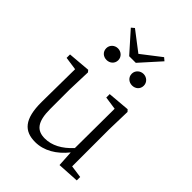

<svg xmlns="http://www.w3.org/2000/svg" viewBox="-255 -1014 1150 1150"><g transform="rotate(45 320.0 -439.0)"><path d="M377 -685C377 -655 401 -636 428 -636C456 -636 479 -655 479 -685C479 -713 456 -734 428 -734C401 -734 377 -713 377 -685ZM348 -748 463 -876 444 -892 321 -797 197 -892 178 -876 292 -748ZM212 -636C239 -636 263 -655 263 -685C263 -713 239 -734 212 -734C184 -734 161 -713 161 -685C161 -655 184 -636 212 -636ZM517 -40V-355L521 -505L510 -517L370 -505V-476L453 -464L451 -129C399 -72 342 -42 283 -42C216 -42 181 -80 181 -190V-355L186 -505L176 -517L34 -505V-476L118 -464L115 -184C114 -37 165 14 257 14C331 14 398 -26 452 -93L458 8L596 0V-29Z"/></g></svg>

Font: Noto Serif CJK JP Light
Style: Regular
Weight: 300
Designer: Ryoko NISHIZUKA 西塚涼子 (kana & ideographs); Frank Grießhammer (Latin, Greek & Cyrillic); Wenlong ZHANG 张文龙 (bopomofo); San
Foundry: Adobe Systems Incorporated
Version: Version 1.001;PS 1.001;hotconv 16.6.54;makeotf.lib2.5.65590